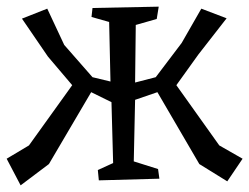

<svg xmlns="http://www.w3.org/2000/svg" viewBox="-20 -532 749 577"><path d="M709 -55 663 13 579 -39 453 -255 386 -232 382 -47 455 -24 459 5 277 10 274 -21 320 -42 315 -225 254 -255 127 -39 42 25 0 -55 67 -95 197 -276 124 -362 46 -476 122 -506 173 -397 258 -300 312 -287 308 -466 255 -481 258 -508 457 -512 451 -475 388 -457 386 -284 448 -300 526 -403 585 -506 661 -477 576 -368 510 -276 639 -95Z"/></svg>

Font: Underdog
Style: Regular
Weight: 400
Designer: Sergey Steblina
Foundry: Sergey Steblina, Jovanny Lemonad
Version: Version 1.001; ttfautohint (v0.9)